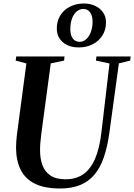

<svg xmlns="http://www.w3.org/2000/svg" viewBox="-20 -1065 765 1095"><path d="M658 -703.5 603.5 -306Q592.5 -227.5 572.2 -168.2Q552 -109 519 -69.5Q486 -30 437.8 -10Q389.5 10 323 10Q234 10 178.8 -17.5Q123.5 -45 97.8 -97Q72 -149 71.5 -222Q71.5 -240 72.8 -258.5Q74 -277 76.5 -297L130.5 -703.5L69.5 -719.5L72.5 -743H348L345.5 -719.5L269.5 -703.5L215.5 -301Q212.5 -275.5 210.2 -251.2Q208 -227 208.5 -205.5Q208.5 -160 222 -123Q235.5 -86 267.5 -64.2Q299.5 -42.5 354 -42.5Q413.5 -42.5 455.2 -71.5Q497 -100.5 522.8 -161Q548.5 -221.5 559 -315.5L604.5 -703L527 -719.5L530 -743H725L722.5 -719.5ZM429.5 -794.5Q373.5 -794.5 338.8 -824Q304 -853.5 304 -902Q304 -936 316.2 -962.5Q328.5 -989 350 -1007.5Q371.5 -1026 399.5 -1035.5Q427.5 -1045 458.5 -1045Q494.5 -1045 523 -1031.5Q551.5 -1018 568 -994Q584.5 -970 584.5 -937.5Q584.5 -894.5 563.8 -862.2Q543 -830 507.8 -812.2Q472.5 -794.5 429.5 -794.5ZM434 -826.5Q456.5 -826.5 473.2 -842.8Q490 -859 499 -885Q508 -911 508 -940.5Q508 -976 493.5 -995Q479 -1014 455.5 -1014Q435 -1014 418 -1000.2Q401 -986.5 391 -960.2Q381 -934 381 -897.5Q381 -865 395 -845.8Q409 -826.5 434 -826.5Z"/></svg>

Font: Merriweather 120pt SemiBold
Style: Italic
Weight: 600
Italic angle: -7.8°
Version: Version 2.101